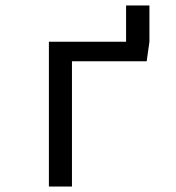

<svg xmlns="http://www.w3.org/2000/svg" viewBox="-20 -679 640 699"><path d="M524 -659V-527L514 -456H242V0H158V-527H439V-659Z"/></svg>

Font: Fira Mono
Style: Regular
Weight: 400
Designer: Carrois Corporate & Edenspiekermann AG
Foundry: Carrois Corporate GbR & Edenspiekermann AG
Version: Version 3.206